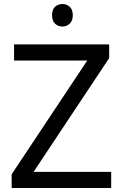

<svg xmlns="http://www.w3.org/2000/svg" viewBox="-20 -935 612 955"><path d="M533 0H38V-68L414 -634H50V-714H523V-646L147 -80H533ZM291 -915Q311 -915 326.5 -901.5Q342 -888 342 -859Q342 -831 326.5 -817Q311 -803 291 -803Q269 -803 254 -817Q239 -831 239 -859Q239 -888 254 -901.5Q269 -915 291 -915Z"/></svg>

Font: Noto Sans Tamil Supplement
Style: Regular
Weight: 400
Designer: Ek Type
Foundry: Ek Type
Version: Version 2.001; ttfautohint (v1.8.4.7-5d5b)